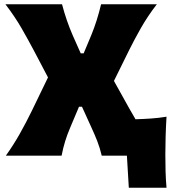

<svg xmlns="http://www.w3.org/2000/svg" viewBox="-20 -733 817 904"><path d="M7.5 0Q43.5 -50.5 73 -102.8Q102.5 -155 130 -211.5L206 -368.5L139.5 -495Q112.5 -546 81.5 -600Q50.5 -654 5.5 -713H272Q292.5 -635 322 -567.5L360 -482H374L410 -568Q437 -633.5 456 -713H718.5Q674.5 -656 642.8 -599.8Q611 -543.5 588.5 -498L516.5 -352L590 -220Q605 -194 618 -171.5Q654.5 -172.5 691 -175Q727.5 -177.5 764 -183.5Q761 -133 759.8 -90Q758.5 -47 758.5 -6.5Q758.5 33 759.5 72.2Q760.5 111.5 764 151H586.5L577.5 0H459Q450.5 -36.5 437.8 -69Q425 -101.5 411 -131.5L366 -230.5H352L310 -131Q296.5 -99.5 286.8 -68Q277 -36.5 270 0Z"/></svg>

Font: Commissioner Flair ExtraBold
Style: Regular
Weight: 800
Designer: Kostas Bartsokas
Foundry: Kostas Bartsokas
Version: Version 1.000; ttfautohint (v1.8.3)